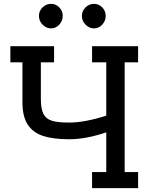

<svg xmlns="http://www.w3.org/2000/svg" viewBox="-20 -981 810 1001"><path d="M183 -898Q183 -924 202 -942.5Q221 -961 246 -961Q271 -961 289 -942.5Q307 -924 307 -898Q307 -872 289 -852.5Q271 -833 246 -833Q221 -833 202 -852.5Q183 -872 183 -898ZM407 -898Q407 -924 426 -942.5Q445 -961 470 -961Q495 -961 513 -942.5Q531 -924 531 -898Q531 -872 513 -852.5Q495 -833 470 -833Q445 -833 426 -852.5Q407 -872 407 -898ZM630 -656V-84H700V0H460V-84H534V-291Q428 -255 341 -255Q260 -255 207 -271.5Q154 -288 125.5 -330Q97 -372 97 -448V-656H34V-740H262V-656H193V-467Q193 -413 206.5 -387Q220 -361 250.5 -351.5Q281 -342 341 -342Q421 -342 534 -378V-656H460V-740H700V-656Z"/></svg>

Font: Arvo
Style: Regular
Weight: 400
Designer: Anton Koovit (Cyrillic Expansion: Cyreal)
Foundry: Anton Koovit, Yassin Baggar
Version: Version 3.000